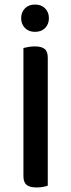

<svg xmlns="http://www.w3.org/2000/svg" viewBox="-20 -818 314 844"><path d="M190 -2Q183 1 169.5 3.5Q156 6 141 6Q110 6 96.5 -5.5Q83 -17 83 -44V-607Q91 -609 104.5 -611.5Q118 -614 133 -614Q162 -614 176 -603Q190 -592 190 -564ZM134 -678Q106 -678 89.5 -695Q73 -712 73 -738Q73 -764 89.5 -781Q106 -798 134 -798Q162 -798 178.5 -781Q195 -764 195 -738Q195 -712 178.5 -695Q162 -678 134 -678Z"/></svg>

Font: Baloo 2 Latin Medium
Style: Regular
Weight: 500
Designer: Sarang Kulkarni and Ek Type
Foundry: Ek Type
Version: Version 1.001